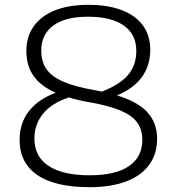

<svg xmlns="http://www.w3.org/2000/svg" viewBox="-20 -769 735 798"><path d="M633 -192Q633 -130.5 601 -85.2Q569 -40 505.8 -15.5Q442.5 9 352 9Q209 9 135.2 -41.5Q61.5 -92 61.5 -187.5Q61.5 -257.5 100.5 -307.2Q139.5 -357 211.5 -383.5Q147.5 -412 118.5 -454.8Q89.5 -497.5 89.5 -557Q89.5 -616 119.8 -659.2Q150 -702.5 208 -725.8Q266 -749 347.5 -749Q428.5 -749 486.2 -726.8Q544 -704.5 574.2 -662.8Q604.5 -621 604.5 -562.5Q604.5 -496.5 569.8 -448.8Q535 -401 466.5 -372.5Q554 -345.5 593.5 -301.5Q633 -257.5 633 -192ZM375 -394 404 -388.5Q478.5 -417.5 512.5 -457.8Q546.5 -498 546.5 -557.5Q546.5 -626.5 494.2 -663Q442 -699.5 346 -699.5Q250.5 -699.5 201 -662.5Q151.5 -625.5 151.5 -559Q151.5 -513.5 172.5 -482.5Q193.5 -451.5 242.2 -430Q291 -408.5 375 -394ZM571.5 -188Q571.5 -231 550 -260.2Q528.5 -289.5 481 -309.5Q433.5 -329.5 352.5 -344Q302 -352.5 266 -364Q195.5 -341 159.2 -296.5Q123 -252 123 -194Q123 -118.5 181.8 -79.5Q240.5 -40.5 353 -40.5Q460 -40.5 515.8 -78.5Q571.5 -116.5 571.5 -188Z"/></svg>

Font: Encode Sans Expanded Light
Style: Regular
Weight: 300
Width: 7
Designer: Multiple Designers
Foundry: Impallari Type
Version: Version 2.000